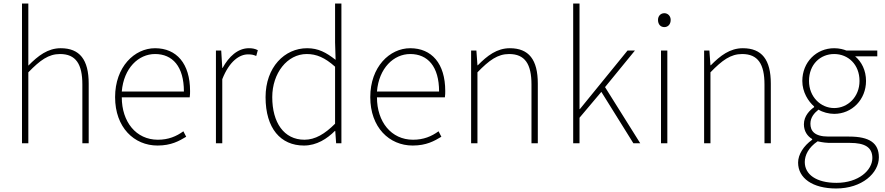

<svg xmlns="http://www.w3.org/2000/svg" viewBox="-20 -814 5026 1091"><path d="M105 0H141V-403C208 -472 256 -507 321 -507C411 -507 448 -450 448 -334V0H484V-339C484 -475 433 -540 325 -540C252 -540 197 -498 141 -441V-560V-794H105Z M875 13C953 13 998 -13 1038 -37L1022 -68C982 -39 937 -20 877 -20C753 -20 672 -122 672 -261H1058C1060 -275 1060 -286 1060 -297C1060 -453 983 -540 861 -540C744 -540 634 -434 634 -262C634 -90 742 13 875 13ZM672 -294C683 -427 767 -507 861 -507C960 -507 1025 -437 1025 -294Z M1207 0H1243V-364C1284 -468 1342 -505 1389 -505C1410 -505 1419 -503 1436 -496L1445 -529C1427 -538 1412 -540 1394 -540C1331 -540 1280 -492 1245 -428H1243L1237 -527H1207Z M1707 13C1780 13 1839 -26 1883 -70H1885L1890 0H1920V-794H1884V-573L1887 -474C1833 -516 1789 -540 1725 -540C1597 -540 1489 -432 1489 -262C1489 -84 1575 13 1707 13ZM1710 -20C1593 -20 1527 -118 1527 -262C1527 -398 1612 -507 1723 -507C1778 -507 1826 -487 1884 -435V-111C1826 -53 1771 -20 1710 -20Z M2325 13C2403 13 2448 -13 2488 -37L2472 -68C2432 -39 2387 -20 2327 -20C2203 -20 2122 -122 2122 -261H2508C2510 -275 2510 -286 2510 -297C2510 -453 2433 -540 2311 -540C2194 -540 2084 -434 2084 -262C2084 -90 2192 13 2325 13ZM2122 -294C2133 -427 2217 -507 2311 -507C2410 -507 2475 -437 2475 -294Z M2657 0H2693V-403C2760 -472 2808 -507 2873 -507C2963 -507 3000 -450 3000 -334V0H3036V-339C3036 -475 2985 -540 2877 -540C2804 -540 2749 -498 2695 -443H2693L2687 -527H2657Z M3237 0H3273V-145L3397 -292L3579 0H3618L3418 -319L3588 -527H3546L3275 -194H3273V-794H3237Z M3736 0H3772V-527H3736ZM3755 -660C3775 -660 3791 -675 3791 -701C3791 -723 3775 -739 3755 -739C3734 -739 3719 -723 3719 -701C3719 -675 3734 -660 3755 -660Z M3981 0H4017V-403C4084 -472 4132 -507 4197 -507C4287 -507 4324 -450 4324 -334V0H4360V-339C4360 -475 4309 -540 4201 -540C4128 -540 4073 -498 4019 -443H4017L4011 -527H3981Z M4731 257C4879 257 4974 169 4974 80C4974 -1 4921 -38 4805 -38H4688C4607 -38 4585 -71 4585 -111C4585 -147 4607 -172 4631 -191C4655 -176 4690 -167 4720 -167C4822 -167 4901 -249 4901 -354C4901 -414 4876 -463 4839 -494H4965V-527H4789C4774 -533 4750 -540 4720 -540C4619 -540 4539 -461 4539 -354C4539 -290 4573 -238 4606 -209V-205C4583 -189 4548 -156 4548 -108C4548 -68 4568 -40 4595 -24V-20C4546 15 4515 64 4515 110C4515 198 4597 257 4731 257ZM4720 -200C4644 -200 4577 -263 4577 -354C4577 -449 4642 -507 4720 -507C4799 -507 4864 -448 4864 -354C4864 -263 4797 -200 4720 -200ZM4733 225C4618 225 4553 177 4553 107C4553 68 4574 24 4626 -11C4655 -4 4683 -2 4690 -2H4810C4893 -2 4937 22 4937 84C4937 153 4859 225 4733 225Z"/></svg>

Font: Noto Sans JP Thin
Style: Regular
Weight: 100
Designer: Ryoko NISHIZUKA 西塚涼子 (kana, bopomofo & ideographs); Paul D. Hunt (Latin, Greek & Cyrillic); Sandoll Communications 산돌커뮤니
Foundry: Adobe
Version: Version 2.004;hotconv 1.0.118;makeotfexe 2.5.65603